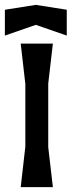

<svg xmlns="http://www.w3.org/2000/svg" viewBox="-35 -768 294 788"><path d="M112 -748 -15 -728V-622L112 -666L239 -622V-728ZM50 -589 69 -423V-166L50 0H182L163 -164V-425L182 -589Z"/></svg>

Font: BackOut Medium
Style: Regular
Weight: 500
Designer: Frank Adebiaye
Foundry: Velvetyne Type Foundry
Version: Version 2.000;hotconv 1.0.109;makeotfexe 2.5.65596